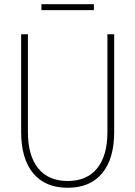

<svg xmlns="http://www.w3.org/2000/svg" viewBox="-20 -872 640 908"><path d="M300 16Q194 16 137 -52.5Q80 -121 80 -248V-710H112V-248Q112 -136 160.5 -76Q209 -16 300 -16Q391 -16 439.5 -76Q488 -136 488 -248V-710H520V-248Q520 -121 463 -52.5Q406 16 300 16ZM176 -824V-852H424V-824Z"/></svg>

Font: Geist Mono Thin
Style: Regular
Weight: 100
Monospace: yes
Designer: Basement.studio, Andrés Briganti, Mateo Zaragoza
Foundry: Basement.studio, Vercel, Andrés Briganti, Guido Ferreyra, Mateo Zaragoza
Version: Version 1.500; ttfautohint (v1.8.4.7-5d5b)